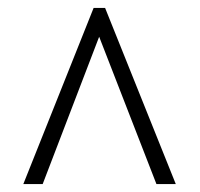

<svg xmlns="http://www.w3.org/2000/svg" viewBox="-20 -734 505 486"><path d="M39 -268H88L231 -641L376 -268H425L246 -714H217Z"/></svg>

Font: Noto Serif Armenian Condensed Light
Style: Regular
Weight: 300
Width: 3
Designer: Monotype Design Team
Foundry: Monotype Imaging Inc.
Version: Version 2.008